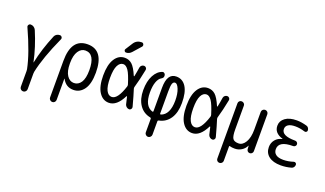

<svg xmlns="http://www.w3.org/2000/svg" viewBox="-88 -1355 3675 2168"><g transform="rotate(20 1750.0 -270.5)"><path d="M206.1 -31.2Q170.9 -208 47.9 -478.5Q41 -492.2 49.3 -505.9Q57.6 -519.5 74.2 -519.5Q93.8 -519.5 110.8 -508.3Q127.9 -497.1 136.7 -477.5Q212.9 -297.9 248 -128.9Q248 -127.9 249 -127.9Q250 -127.9 250 -128.9Q285.2 -298.8 361.3 -480.5Q369.1 -499 386.2 -509.3Q403.3 -519.5 423.8 -519.5Q439.5 -519.5 448.2 -506.3Q457 -493.2 450.2 -478.5Q330.1 -213.9 292 -31.2Q290 -24.4 290 -8.8V178.7Q290 195.3 277.8 207.5Q265.6 219.7 249 219.7Q232.4 219.7 220.2 208Q208 196.3 208 178.7V-8.8Q208 -17.6 206.1 -31.2Z M638.7 -264.6V-254.9Q638.7 -164.1 671.4 -114.7Q704.1 -65.4 754.9 -65.4Q807.6 -65.4 839.4 -113.8Q871.1 -162.1 871.1 -259.8Q871.1 -455.1 754.9 -455.1Q704.1 -455.1 671.4 -405.3Q638.7 -355.5 638.7 -264.6ZM559.6 179.7V-259.8Q559.6 -529.3 754.9 -529.8Q950.2 -530.3 950.2 -259.8Q950.2 -125 901.9 -57.6Q853.5 9.8 775.4 9.8Q685.5 9.8 641.6 -74.2Q641.6 -75.2 639.6 -75.2Q638.7 -75.2 638.7 -74.2V179.7Q638.7 196.3 627.4 208Q616.2 219.7 600.1 219.7Q584 219.7 571.8 208Q559.6 196.3 559.6 179.7Z M1226.6 -710Q1258.8 -759.8 1320.3 -759.8Q1336.9 -759.8 1343.8 -743.7Q1350.6 -727.5 1339.8 -714.8L1255.9 -620.1Q1228.5 -589.8 1190.4 -589.8Q1177.7 -589.8 1171.4 -602.1Q1165 -614.3 1171.9 -624ZM1210 -457Q1168.9 -457 1144.5 -409.2Q1120.1 -361.3 1120.1 -259.8Q1120.1 -160.2 1144.5 -111.8Q1168.9 -63.5 1210 -63.5Q1281.2 -63.5 1335.9 -235.4Q1338.9 -246.1 1335.9 -257.8Q1300.8 -372.1 1271.5 -414.6Q1242.2 -457 1210 -457ZM1202.1 9.8Q1128.9 9.8 1083.5 -59.1Q1038.1 -127.9 1038.1 -259.8Q1038.1 -390.6 1083 -460.4Q1127.9 -530.3 1202.1 -530.3Q1252 -530.3 1288.6 -497.6Q1325.2 -464.8 1365.2 -371.1Q1366.2 -369.1 1368.7 -369.6Q1371.1 -370.1 1372.1 -372.1Q1383.8 -427.7 1391.6 -482.4Q1394.5 -499 1407.2 -509.3Q1419.9 -519.5 1435.5 -519.5Q1450.2 -519.5 1460.4 -507.8Q1470.7 -496.1 1467.8 -481.4Q1442.4 -351.6 1414.1 -255.9Q1412.1 -247.1 1415 -235.4Q1436.5 -169.9 1471.7 -39.1Q1475.6 -25.4 1466.8 -12.7Q1458 0 1443.4 0Q1426.8 0 1412.6 -11.2Q1398.4 -22.5 1393.6 -38.1Q1383.8 -83 1373 -126Q1372.1 -128.9 1369.6 -129.9Q1367.2 -130.9 1365.2 -127.9Q1296.9 9.8 1202.1 9.8Z M1790 -339.8V-74.2Q1790 -69.3 1793.5 -67.4Q1796.9 -65.4 1800.8 -66.4Q1899.4 -100.6 1900.4 -269.5Q1900.4 -352.5 1878.4 -406.2Q1856.4 -460 1830.1 -460Q1808.6 -460 1799.3 -434.6Q1790 -409.2 1790 -339.8ZM1699.2 4.9Q1614.3 -11.7 1566.9 -81.5Q1519.5 -151.4 1519.5 -259.8Q1519.5 -366.2 1557.1 -436.5Q1594.7 -506.8 1654.3 -525.4Q1668 -529.3 1679.2 -519Q1690.4 -508.8 1690.4 -494.1V-486.3Q1690.4 -464.8 1663.1 -450.2Q1634.8 -433.6 1617.2 -384.8Q1599.6 -335.9 1599.6 -259.8Q1599.6 -96.7 1699.2 -65.4Q1703.1 -64.5 1706.5 -66.9Q1710 -69.3 1710 -74.2V-355.5Q1710 -530.3 1820.3 -530.3Q1895.5 -530.3 1938 -464.4Q1980.5 -398.4 1980.5 -269.5Q1980.5 -154.3 1933.1 -83Q1885.7 -11.7 1800.8 4.9Q1790 6.8 1790 17.6V179.7Q1790 195.3 1777.8 207.5Q1765.6 219.7 1750 219.7Q1734.4 219.7 1722.2 208Q1710 196.3 1710 179.7V17.6Q1710 6.8 1699.2 4.9Z M2210 -457Q2168.9 -457 2144.5 -409.2Q2120.1 -361.3 2120.1 -259.8Q2120.1 -160.2 2144.5 -111.8Q2168.9 -63.5 2210 -63.5Q2281.2 -63.5 2335.9 -235.4Q2338.9 -246.1 2335.9 -257.8Q2300.8 -372.1 2271.5 -414.6Q2242.2 -457 2210 -457ZM2202.1 9.8Q2128.9 9.8 2083.5 -59.1Q2038.1 -127.9 2038.1 -259.8Q2038.1 -390.6 2083 -460.4Q2127.9 -530.3 2202.1 -530.3Q2252 -530.3 2288.6 -497.6Q2325.2 -464.8 2365.2 -371.1Q2366.2 -369.1 2368.7 -369.6Q2371.1 -370.1 2372.1 -372.1Q2383.8 -427.7 2391.6 -482.4Q2394.5 -499 2407.2 -509.3Q2419.9 -519.5 2435.5 -519.5Q2450.2 -519.5 2460.4 -507.8Q2470.7 -496.1 2467.8 -481.4Q2442.4 -351.6 2414.1 -255.9Q2412.1 -247.1 2415 -235.4Q2436.5 -169.9 2471.7 -39.1Q2475.6 -25.4 2466.8 -12.7Q2458 0 2443.4 0Q2426.8 0 2412.6 -11.2Q2398.4 -22.5 2393.6 -38.1Q2383.8 -83 2373 -126Q2372.1 -128.9 2369.6 -129.9Q2367.2 -130.9 2365.2 -127.9Q2296.9 9.8 2202.1 9.8Z M2570.3 181.6V-482.4Q2570.3 -498 2581.1 -508.8Q2591.8 -519.5 2607.9 -519.5Q2624 -519.5 2635.7 -508.8Q2647.5 -498 2647.5 -482.4V-198.2Q2647.5 -115.2 2665.5 -87.9Q2683.6 -60.5 2735.4 -60.5Q2784.2 -60.5 2817.4 -115.7Q2850.6 -170.9 2850.6 -267.6V-480.5Q2850.6 -496.1 2862.3 -507.8Q2874 -519.5 2890.6 -519.5Q2906.2 -519.5 2918 -508.3Q2929.7 -497.1 2929.7 -480.5V-37.1Q2929.7 -22.5 2918.9 -11.2Q2908.2 0 2892.6 0Q2877 0 2866.7 -10.7Q2856.4 -21.5 2855.5 -37.1L2853.5 -74.2Q2853.5 -75.2 2852.5 -75.2Q2850.6 -75.2 2850.6 -74.2Q2832 -35.2 2795.4 -12.7Q2758.8 9.8 2714.8 9.8Q2679.7 9.8 2658.2 2.9Q2647.5 -1 2647.5 9.8V181.6Q2647.5 197.3 2635.7 208.5Q2624 219.7 2607.9 219.7Q2591.8 219.7 2581.1 209Q2570.3 198.2 2570.3 181.6Z M3185.5 -276.4Q3186.5 -276.4 3186.5 -278.3Q3186.5 -279.3 3185.5 -279.3Q3079.1 -311.5 3080.1 -400.4Q3080.1 -457 3129.9 -493.7Q3179.7 -530.3 3267.6 -530.3Q3323.2 -530.3 3388.7 -511.7Q3403.3 -507.8 3412.6 -494.6Q3421.9 -481.4 3421.9 -464.8Q3421.9 -452.1 3411.6 -445.3Q3401.4 -438.5 3388.7 -442.4Q3331.1 -460.9 3275.4 -460.9Q3218.8 -460.9 3190.4 -441.9Q3162.1 -422.9 3162.1 -389.6Q3162.1 -308.6 3324.2 -308.6H3327.1Q3339.8 -308.6 3350.1 -299.3Q3360.4 -290 3360.4 -275.9Q3360.4 -261.7 3350.1 -252.4Q3339.8 -243.2 3327.1 -243.2H3324.2Q3154.3 -243.2 3154.3 -144.5Q3154.3 -103.5 3184.1 -81.1Q3213.9 -58.6 3272.5 -58.6Q3332 -58.6 3394.5 -79.1Q3406.2 -83 3417 -75.7Q3427.7 -68.4 3427.7 -54.7Q3427.7 -39.1 3418.5 -25.4Q3409.2 -11.7 3393.6 -7.8Q3332 9.8 3267.6 9.8Q3174.8 9.8 3123.5 -30.3Q3072.3 -70.3 3072.3 -139.6Q3072.3 -190.4 3103 -228Q3133.8 -265.6 3185.5 -276.4Z"/></g></svg>

Font: Rounded-X Mgen+ 2m regular
Style: Regular
Weight: 400
Designer: [Source Han Sans]
Ryoko NISHIZUKA  (kana & ideographs); Paul D. Hunt (Latin, Greek & Cyrillic); Wenlong ZHANG  (bopomofo
Version: Version 1.059.20150602